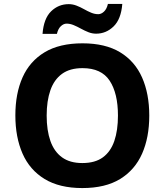

<svg xmlns="http://www.w3.org/2000/svg" viewBox="-20 -945 836 975"><path d="M738 -358Q738 -247 701.5 -164.5Q665 -82 590 -36Q515 10 398 10Q282 10 206.5 -36Q131 -82 94.5 -165Q58 -248 58 -359Q58 -470 94.5 -552Q131 -634 206.5 -679.5Q282 -725 399 -725Q515 -725 590 -679.5Q665 -634 701.5 -551.5Q738 -469 738 -358ZM217 -358Q217 -283 236 -229Q255 -175 295 -146Q335 -117 398 -117Q463 -117 502.5 -146Q542 -175 560.5 -229Q579 -283 579 -358Q579 -471 537 -535Q495 -599 399 -599Q335 -599 295 -570Q255 -541 236 -487Q217 -433 217 -358ZM196 -773Q202 -851 239.5 -887.5Q277 -924 329 -924Q349 -924 368.5 -916.5Q388 -909 406.5 -898.5Q425 -888 443 -880.5Q461 -873 479 -873Q494 -873 508 -886Q522 -899 528 -925H601Q595 -848 557 -811Q519 -774 468 -774Q448 -774 429 -781.5Q410 -789 391 -799.5Q372 -810 354 -817.5Q336 -825 318 -825Q303 -825 289 -812Q275 -799 269 -773Z"/></svg>

Font: Noto Sans Cham
Style: Regular
Weight: 400
Designer: Monotype Design Team
Foundry: Monotype Imaging Inc.
Version: Version 2.002